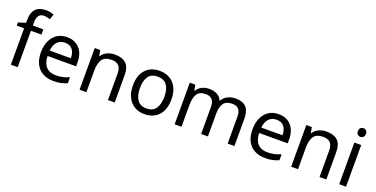

<svg xmlns="http://www.w3.org/2000/svg" viewBox="-22 -1538 4551 2321"><g transform="rotate(20 2253.0 -377.5)"><path d="M332 -468H197V0H109V-468H15V-509L109 -539V-570Q109 -674 155 -719.5Q201 -765 283 -765Q315 -765 341.5 -759.5Q368 -754 387 -747L364 -678Q348 -683 327 -688Q306 -693 284 -693Q240 -693 218.5 -663.5Q197 -634 197 -571V-536H332Z M636 -546Q705 -546 754.5 -516Q804 -486 830.5 -431.5Q857 -377 857 -304V-251H490Q492 -160 536.5 -112.5Q581 -65 661 -65Q712 -65 751.5 -74.5Q791 -84 833 -102V-25Q792 -7 752 1.5Q712 10 657 10Q581 10 522.5 -21Q464 -52 431.5 -113.5Q399 -175 399 -264Q399 -352 428.5 -415Q458 -478 511.5 -512Q565 -546 636 -546ZM635 -474Q572 -474 535.5 -433.5Q499 -393 492 -321H765Q764 -389 733 -431.5Q702 -474 635 -474Z M1251 -546Q1347 -546 1396 -499.5Q1445 -453 1445 -349V0H1358V-343Q1358 -472 1238 -472Q1149 -472 1115 -422Q1081 -372 1081 -278V0H993V-536H1064L1077 -463H1082Q1108 -505 1154 -525.5Q1200 -546 1251 -546Z M2077 -269Q2077 -136 2009.5 -63Q1942 10 1827 10Q1756 10 1700.5 -22.5Q1645 -55 1613 -117.5Q1581 -180 1581 -269Q1581 -402 1648 -474Q1715 -546 1830 -546Q1903 -546 1958.5 -513.5Q2014 -481 2045.5 -419.5Q2077 -358 2077 -269ZM1672 -269Q1672 -174 1709.5 -118.5Q1747 -63 1829 -63Q1910 -63 1948 -118.5Q1986 -174 1986 -269Q1986 -364 1948 -418Q1910 -472 1828 -472Q1746 -472 1709 -418Q1672 -364 1672 -269Z M2804 -546Q2895 -546 2940 -499.5Q2985 -453 2985 -349V0H2898V-345Q2898 -472 2789 -472Q2711 -472 2677.5 -427Q2644 -382 2644 -296V0H2557V-345Q2557 -472 2447 -472Q2366 -472 2335 -422Q2304 -372 2304 -278V0H2216V-536H2287L2300 -463H2305Q2330 -505 2372.5 -525.5Q2415 -546 2463 -546Q2589 -546 2627 -456H2632Q2659 -502 2705.5 -524Q2752 -546 2804 -546Z M3358 -546Q3427 -546 3476.5 -516Q3526 -486 3552.5 -431.5Q3579 -377 3579 -304V-251H3212Q3214 -160 3258.5 -112.5Q3303 -65 3383 -65Q3434 -65 3473.5 -74.5Q3513 -84 3555 -102V-25Q3514 -7 3474 1.5Q3434 10 3379 10Q3303 10 3244.5 -21Q3186 -52 3153.5 -113.5Q3121 -175 3121 -264Q3121 -352 3150.5 -415Q3180 -478 3233.5 -512Q3287 -546 3358 -546ZM3357 -474Q3294 -474 3257.5 -433.5Q3221 -393 3214 -321H3487Q3486 -389 3455 -431.5Q3424 -474 3357 -474Z M3973 -546Q4069 -546 4118 -499.5Q4167 -453 4167 -349V0H4080V-343Q4080 -472 3960 -472Q3871 -472 3837 -422Q3803 -372 3803 -278V0H3715V-536H3786L3799 -463H3804Q3830 -505 3876 -525.5Q3922 -546 3973 -546Z M4378 -737Q4398 -737 4413.5 -723.5Q4429 -710 4429 -681Q4429 -653 4413.5 -639Q4398 -625 4378 -625Q4356 -625 4341 -639Q4326 -653 4326 -681Q4326 -710 4341 -723.5Q4356 -737 4378 -737ZM4421 -536V0H4333V-536Z"/></g></svg>

Font: Noto Sans Tifinagh SIL
Style: Regular
Weight: 400
Designer: JamraPatel
Foundry: JamraPatel LLC
Version: Version 2.006; ttfautohint (v1.8.4.7-5d5b)